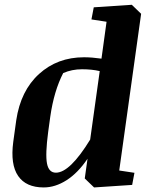

<svg xmlns="http://www.w3.org/2000/svg" viewBox="-20 -783 642 813"><path d="M402.3 -481.9Q369.6 -489.7 327.1 -489.7Q284.2 -489.7 247.6 -473.6Q208.5 -397.9 192.9 -289.1L184.1 -225.1Q171.4 -129.4 179 -90.6Q186.5 -51.8 216.8 -51.8Q275.9 -51.8 361.8 -191.9ZM335.9 -540.5Q368.7 -540.5 409.7 -534.7L431.2 -690.9L367.2 -700.7L377 -752L538.1 -762.7L577.6 -724.6L484.9 -61L549.3 -51.3L539.6 0L378.4 10.7L338.9 -27.3L350.6 -110.8Q310.1 -50.8 262 -20Q213.9 10.7 165 10.7Q90.3 10.7 56.9 -37.8Q23.4 -86.4 36.1 -182.1L48.8 -273.9Q67.4 -398.9 145.3 -469.7Q223.1 -540.5 335.9 -540.5Z"/></svg>

Font: NoticiaText-BoldItalic
Style: Bold Italic
Weight: 700
Italic angle: -8°
Designer: JM Sole
Foundry: JM Sole
Version: Version 1.003